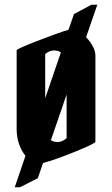

<svg xmlns="http://www.w3.org/2000/svg" viewBox="-20 -689 471 807"><path d="M50 -146V-478Q50 -483 133 -515.5Q216 -548 268 -564L291 -630L364 -669H389L342 -533Q381 -490 381 -455V-93Q381 -86 294.5 -51Q208 -16 161 -4L139 60L64 98H42L87 -34Q50 -82 50 -146ZM236 -469Q224 -477 206.5 -477Q189 -477 170 -462V-276ZM194 -100Q205 -92 222.5 -92Q240 -92 260 -108V-292Z"/></svg>

Font: Pirata One
Style: Regular
Weight: 400
Designer: Rodrigo Fuenzalida, Nicolas Massi
Foundry: Rodrigo Fuenzalida, Nicolas Massi
Version: Version 1.001